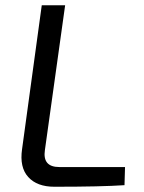

<svg xmlns="http://www.w3.org/2000/svg" viewBox="-20 -710 549 731"><path d="M228 -690 151 -139Q141 -74 206 -74H456L454 -5Q367 1 187 1Q121 1 87.5 -36Q54 -73 64 -142L139 -690Z"/></svg>

Font: Exo 2.0
Style: Italic
Weight: 400
Italic angle: -8°
Designer: Natanael Gama
Version: Version 1.001;PS 001.001;hotconv 1.0.70;makeotf.lib2.5.58329